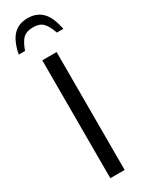

<svg xmlns="http://www.w3.org/2000/svg" viewBox="-267 -979 763 1010"><g transform="rotate(-30 114.5 -473.5)"><path d="M70.8 0V-716H157.8V0ZM114.4 -946.9Q59.3 -946.9 26.1 -912.6Q-7 -878.2 -21.2 -804H17Q33.5 -851.4 54.3 -871.1Q75.2 -890.9 114.4 -890.9Q153.9 -890.9 174 -870.8Q194.2 -850.7 210.4 -804H249.5Q235.5 -878.9 202.1 -912.9Q168.8 -946.9 114.4 -946.9Z"/></g></svg>

Font: Russolo 10pt ExtraLight
Style: Regular
Weight: 200
Designer: Micah Stupak-Hahn
Version: Version 1.000